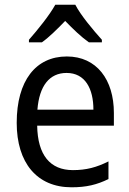

<svg xmlns="http://www.w3.org/2000/svg" viewBox="-20 -786 550 816"><path d="M300 -766H215C191 -722 140 -659 103 -617V-606H158C189 -628 223 -662 257 -697C291 -662 325 -629 358 -606H413V-617C377 -657 323 -721 300 -766ZM264 -546C132 -546 51 -443 51 -264C51 -94 137 10 284 10C347 10 392 -1 441 -25V-100C391 -75 347 -63 290 -63C193 -63 140 -127 138 -252H464V-306C464 -447 391 -546 264 -546ZM263 -476C342 -476 377 -409 377 -320H139C147 -421 190 -476 263 -476Z"/></svg>

Font: Noto Sans Devanagari SemiCondensed
Style: Regular
Weight: 400
Width: 4
Designer: Jelle Bosma - Monotype Design Team
Foundry: Monotype Imaging Inc.
Version: Version 2.004